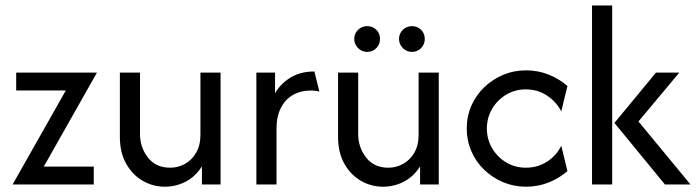

<svg xmlns="http://www.w3.org/2000/svg" viewBox="-20 -687 2596 715"><path d="M27.8 0V-1.4L225 -350H40.3V-416.7H340.3V-415.3L143.1 -66.7H329.2V0Z M593.8 8.3Q550 8.3 511.8 -13.5Q473.6 -35.4 450 -77.1Q426.4 -118.8 426.4 -177.1V-416.7H501.4V-187.5Q501.4 -138.2 530.9 -100.3Q560.4 -62.5 613.9 -62.5Q643.1 -62.5 668.8 -76.7Q694.4 -91 710.4 -118.4Q726.4 -145.8 726.4 -185.4V-416.7H801.4V0H731.9V-67.4Q709 -30.6 672.6 -11.1Q636.1 8.3 593.8 8.3Z M934.7 0V-416.7H1004.2V-340.3Q1026.4 -377.1 1063.2 -399Q1100 -420.8 1150.7 -420.8L1169.4 -345.8Q1162.5 -347.9 1154.5 -349Q1146.5 -350 1138.9 -350Q1100 -350 1070.8 -333.3Q1041.7 -316.7 1025.7 -284.7Q1009.7 -252.8 1009.7 -206.9V0Z M1406.2 8.3Q1362.5 8.3 1324.3 -13.5Q1286.1 -35.4 1262.5 -77.1Q1238.9 -118.8 1238.9 -177.1V-416.7H1313.9V-187.5Q1313.9 -138.2 1343.4 -100.3Q1372.9 -62.5 1426.4 -62.5Q1455.6 -62.5 1481.2 -76.7Q1506.9 -91 1522.9 -118.4Q1538.9 -145.8 1538.9 -185.4V-416.7H1613.9V0H1544.4V-67.4Q1521.5 -30.6 1485.1 -11.1Q1448.6 8.3 1406.2 8.3ZM1347.2 -493.8Q1334 -493.8 1323.3 -500.3Q1312.5 -506.9 1305.9 -517.7Q1299.3 -528.5 1299.3 -541.7Q1299.3 -555.6 1305.9 -566.3Q1312.5 -577.1 1323.3 -583.3Q1334 -589.6 1347.2 -589.6Q1361.1 -589.6 1371.9 -583.3Q1382.6 -577.1 1388.9 -566.3Q1395.1 -555.6 1395.1 -541.7Q1395.1 -528.5 1388.9 -517.7Q1382.6 -506.9 1371.9 -500.3Q1361.1 -493.8 1347.2 -493.8ZM1513.9 -493.8Q1500.7 -493.8 1489.9 -500.3Q1479.2 -506.9 1472.6 -517.7Q1466 -528.5 1466 -541.7Q1466 -555.6 1472.6 -566.3Q1479.2 -577.1 1489.9 -583.3Q1500.7 -589.6 1513.9 -589.6Q1527.8 -589.6 1538.5 -583.3Q1549.3 -577.1 1555.6 -566.3Q1561.8 -555.6 1561.8 -541.7Q1561.8 -528.5 1555.6 -517.7Q1549.3 -506.9 1538.5 -500.3Q1527.8 -493.8 1513.9 -493.8Z M1938.9 8.3Q1893.1 8.3 1853.1 -8.7Q1813.2 -25.7 1782.6 -55.2Q1752.1 -84.7 1735.1 -124.3Q1718.1 -163.9 1718.1 -208.3Q1718.1 -253.5 1735.1 -292.7Q1752.1 -331.9 1782.6 -361.5Q1813.2 -391 1853.1 -408Q1893.1 -425 1938.9 -425Q1984 -425 2023.6 -409Q2063.2 -393.1 2093.1 -366.7L2070.1 -272.2Q2052.8 -306.9 2017.7 -330.6Q1982.6 -354.2 1938.2 -354.2Q1897.9 -354.2 1864.9 -334.4Q1831.9 -314.6 1812.5 -281.6Q1793.1 -248.6 1793.1 -208.3Q1793.1 -168.8 1812.5 -135.4Q1831.9 -102.1 1864.9 -82.3Q1897.9 -62.5 1938.2 -62.5Q1982.6 -62.5 2017.7 -85.4Q2052.8 -108.3 2070.1 -144.4L2093.1 -50Q2063.2 -23.6 2023.6 -7.6Q1984 8.3 1938.9 8.3Z M2456.2 0 2268.1 -229.2 2422.9 -416.7H2509.7L2357.6 -234.7L2551.4 0ZM2184.7 0V-666.7H2259.7V0Z"/></svg>

Font: Afacad Flux
Style: Regular
Weight: 400
Designer: Kristian Moeller
Foundry: Dicotype
Version: Version 1.100